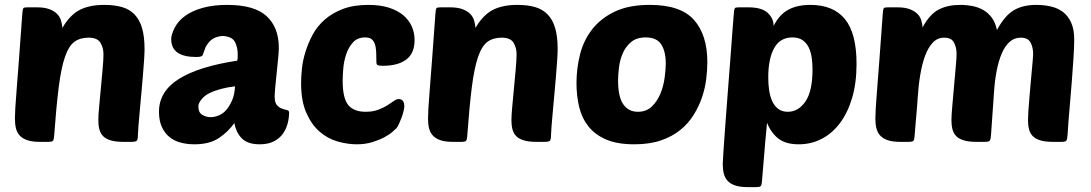

<svg xmlns="http://www.w3.org/2000/svg" viewBox="-20 -580 4460 785"><path d="M382 -88Q382 -110 385.5 -145.5Q389 -181 392.5 -220.5Q396 -260 399.5 -297Q403 -334 403 -359Q403 -385 390.5 -405.5Q378 -426 342 -426Q307 -426 284 -409Q261 -392 245.5 -347Q230 -302 220 -223Q210 -144 201 -20Q200 -8 196 -4Q192 0 179 0H143Q112 0 92.5 -6.5Q73 -13 61.5 -25Q50 -37 45.5 -54.5Q41 -72 41 -95Q41 -110 42.5 -137.5Q44 -165 48 -213.5Q52 -262 57.5 -336.5Q63 -411 71 -521Q72 -543 76 -547Q79 -550 92 -550H131Q161 -550 180.5 -543Q200 -536 212 -524.5Q224 -513 229 -497.5Q234 -482 235 -466Q266 -519 306 -539.5Q346 -560 406 -560Q448 -560 479 -551Q510 -542 530.5 -520.5Q551 -499 561 -464.5Q571 -430 571 -379Q571 -363 569 -333Q567 -303 564 -267.5Q561 -232 557.5 -193.5Q554 -155 551 -122Q548 -89 546 -64Q544 -39 544 -31Q544 -9 539 -4.5Q534 0 517 0H485Q453 0 433 -6Q413 -12 402 -23Q391 -34 386.5 -50.5Q382 -67 382 -88Z M941 -227Q913 -224 886 -217Q859 -210 838 -200Q817 -190 804 -174Q791 -158 791 -145Q791 -120 807 -110.5Q823 -101 841 -101Q858 -101 875.5 -108.5Q893 -116 906 -131.5Q919 -147 929 -170Q939 -193 941 -227ZM630 -123Q630 -206 711 -257Q792 -308 950 -332Q951 -334 951.5 -339.5Q952 -345 952 -356Q952 -388 940 -409.5Q928 -431 890 -433Q869 -431 856 -424.5Q843 -418 833.5 -406.5Q824 -395 820.5 -387Q817 -379 811 -361Q809 -352 802.5 -349.5Q796 -347 782 -347Q680 -347 680 -420Q680 -439 694.5 -467Q709 -495 737.5 -515.5Q766 -536 809 -548Q852 -560 909 -560Q1020 -560 1070 -514Q1120 -468 1120 -384Q1120 -373 1117.5 -344.5Q1115 -316 1111.5 -284.5Q1108 -253 1105.5 -225Q1103 -197 1103 -186Q1103 -161 1112 -150.5Q1121 -140 1132.5 -136Q1144 -132 1153 -130Q1162 -128 1162 -120Q1162 -98 1156 -75Q1150 -52 1136.5 -33Q1123 -14 1099.5 -2Q1076 10 1042 10Q994 10 970 -13Q946 -36 938 -77Q914 -42 875.5 -16Q837 10 775 10Q745 10 718.5 3Q692 -4 672.5 -20Q653 -36 641.5 -61.5Q630 -87 630 -123Z M1475 -123Q1504 -123 1525.5 -131Q1547 -139 1563 -149Q1579 -159 1590 -167Q1601 -175 1610 -175Q1633 -175 1633 -145Q1633 -138 1630 -125.5Q1627 -113 1622 -99.5Q1617 -86 1611.5 -74Q1606 -62 1601 -56Q1596 -51 1583.5 -40Q1571 -29 1550 -18Q1529 -7 1501 1.5Q1473 10 1439 10Q1401 10 1360.5 -1.5Q1320 -13 1287 -41.5Q1254 -70 1232.5 -118.5Q1211 -167 1211 -240Q1211 -266 1214.5 -299.5Q1218 -333 1229 -368.5Q1240 -404 1258.5 -438.5Q1277 -473 1308 -500Q1339 -527 1382.5 -543.5Q1426 -560 1486 -560Q1535 -560 1570.5 -548.5Q1606 -537 1629 -517.5Q1652 -498 1663.5 -472Q1675 -446 1675 -416Q1675 -362 1641 -336.5Q1607 -311 1545 -311Q1530 -311 1524.5 -313.5Q1519 -316 1519 -325Q1519 -349 1518 -368Q1517 -387 1512.5 -400Q1508 -413 1499 -420Q1490 -427 1473 -427Q1442 -427 1423.5 -407Q1405 -387 1395.5 -358.5Q1386 -330 1383.5 -300Q1381 -270 1381 -250Q1381 -179 1403.5 -151Q1426 -123 1475 -123Z M2071 -88Q2071 -110 2074.5 -145.5Q2078 -181 2081.5 -220.5Q2085 -260 2088.5 -297Q2092 -334 2092 -359Q2092 -385 2079.5 -405.5Q2067 -426 2031 -426Q1996 -426 1973 -409Q1950 -392 1934.5 -347Q1919 -302 1909 -223Q1899 -144 1890 -20Q1889 -8 1885 -4Q1881 0 1868 0H1832Q1801 0 1781.5 -6.5Q1762 -13 1750.5 -25Q1739 -37 1734.5 -54.5Q1730 -72 1730 -95Q1730 -110 1731.5 -137.5Q1733 -165 1737 -213.5Q1741 -262 1746.5 -336.5Q1752 -411 1760 -521Q1761 -543 1765 -547Q1768 -550 1781 -550H1820Q1850 -550 1869.5 -543Q1889 -536 1901 -524.5Q1913 -513 1918 -497.5Q1923 -482 1924 -466Q1955 -519 1995 -539.5Q2035 -560 2095 -560Q2137 -560 2168 -551Q2199 -542 2219.5 -520.5Q2240 -499 2250 -464.5Q2260 -430 2260 -379Q2260 -363 2258 -333Q2256 -303 2253 -267.5Q2250 -232 2246.5 -193.5Q2243 -155 2240 -122Q2237 -89 2235 -64Q2233 -39 2233 -31Q2233 -9 2228 -4.5Q2223 0 2206 0H2174Q2142 0 2122 -6Q2102 -12 2091 -23Q2080 -34 2075.5 -50.5Q2071 -67 2071 -88Z M2573 10Q2504 10 2458.5 -9.5Q2413 -29 2386 -63Q2359 -97 2348 -142.5Q2337 -188 2337 -240Q2337 -300 2351.5 -357.5Q2366 -415 2401 -460Q2436 -505 2493.5 -532.5Q2551 -560 2637 -560Q2763 -560 2817.5 -498.5Q2872 -437 2872 -326Q2872 -295 2867.5 -257.5Q2863 -220 2850.5 -183Q2838 -146 2816.5 -111Q2795 -76 2762 -49Q2729 -22 2682.5 -6Q2636 10 2573 10ZM2620 -427Q2582 -427 2559.5 -407.5Q2537 -388 2525.5 -360.5Q2514 -333 2510.5 -302.5Q2507 -272 2507 -251Q2507 -185 2528 -154Q2549 -123 2588 -123Q2623 -123 2645.5 -145Q2668 -167 2680.5 -198Q2693 -229 2697.5 -263Q2702 -297 2702 -320Q2702 -370 2683.5 -398.5Q2665 -427 2620 -427Z M3293 -560Q3387 -560 3434.5 -502Q3482 -444 3482 -319Q3482 -241 3464 -180Q3446 -119 3414 -76.5Q3382 -34 3339 -12Q3296 10 3246 10Q3193 10 3163 -13Q3133 -36 3116 -78Q3113 -42 3111 -23Q3109 -4 3108 7.5Q3107 19 3106.5 28Q3106 37 3104.5 52Q3103 67 3101 93Q3099 119 3095 165Q3094 177 3090 181Q3086 185 3073 185H3037Q3006 185 2986.5 178.5Q2967 172 2955.5 160Q2944 148 2939.5 130.5Q2935 113 2935 90Q2935 80 2938 36Q2941 -8 2945.5 -69.5Q2950 -131 2955.5 -202Q2961 -273 2966 -337.5Q2971 -402 2974.5 -452Q2978 -502 2980 -521Q2981 -543 2985 -547Q2988 -550 3001 -550H3040Q3094 -550 3118.5 -527.5Q3143 -505 3143 -474Q3166 -520 3202.5 -540Q3239 -560 3293 -560ZM3220 -427Q3169 -427 3145 -383Q3121 -339 3121 -263Q3121 -237 3124.5 -212Q3128 -187 3137 -167Q3146 -147 3161.5 -135Q3177 -123 3201 -123Q3244 -123 3273 -165Q3302 -207 3302 -297Q3302 -322 3298.5 -345.5Q3295 -369 3286 -387Q3277 -405 3261 -416Q3245 -427 3220 -427Z M3732 -180Q3729 -134 3725 -92.5Q3721 -51 3719 -20Q3718 -8 3714 -4Q3710 0 3697 0H3661Q3630 0 3610.5 -6.5Q3591 -13 3579.5 -25Q3568 -37 3563.5 -54.5Q3559 -72 3559 -95Q3559 -110 3560.5 -137.5Q3562 -165 3566 -213.5Q3570 -262 3575.5 -336.5Q3581 -411 3589 -521Q3590 -543 3594 -547Q3597 -550 3610 -550H3649Q3679 -550 3698 -543Q3717 -536 3729 -525Q3741 -514 3746 -499Q3751 -484 3752 -468Q3781 -522 3818 -541Q3855 -560 3905 -560Q3932 -560 3957 -555Q3982 -550 4002 -538Q4022 -526 4036 -506.5Q4050 -487 4056 -457Q4087 -515 4124 -537.5Q4161 -560 4217 -560Q4248 -560 4276.5 -553.5Q4305 -547 4326 -531Q4347 -515 4359.5 -487.5Q4372 -460 4372 -419Q4372 -388 4369 -343Q4366 -298 4362 -245.5Q4358 -193 4353 -137.5Q4348 -82 4345 -31Q4344 -20 4343 -14Q4342 -8 4339.5 -5Q4337 -2 4332 -1Q4327 0 4318 0H4286Q4254 0 4234 -6Q4214 -12 4203 -23Q4192 -34 4187.5 -50.5Q4183 -67 4183 -88Q4183 -101 4184.5 -125Q4186 -149 4188.5 -177Q4191 -205 4193.5 -235Q4196 -265 4198.5 -290.5Q4201 -316 4202.5 -335Q4204 -354 4204 -360Q4204 -386 4193.5 -406Q4183 -426 4153 -426Q4127 -426 4108 -409Q4089 -392 4076 -362Q4063 -332 4055 -291Q4047 -250 4044 -202Q4042 -171 4039 -131Q4036 -91 4032 -31Q4031 -20 4030 -14Q4029 -8 4026.5 -5Q4024 -2 4019 -1Q4014 0 4005 0H3973Q3941 0 3921 -6Q3901 -12 3890 -23Q3879 -34 3874.5 -50.5Q3870 -67 3870 -88Q3870 -108 3873.5 -146.5Q3877 -185 3880.5 -226.5Q3884 -268 3887.5 -305.5Q3891 -343 3891 -360Q3891 -386 3880.5 -406Q3870 -426 3840 -426Q3813 -426 3794 -406Q3775 -386 3762.5 -352.5Q3750 -319 3742.5 -274Q3735 -229 3732 -180Z"/></svg>

Font: Poetsen One
Style: Regular
Weight: 400
Designer: Pablo Impallari, Rodrigo Fuenzalida
Foundry: Pablo Impallari, Rodrigo Fuenzalida
Version: Version 1.001; ttfautohint (v0.93) -l 8 -r 50 -G 200 -x 14 -